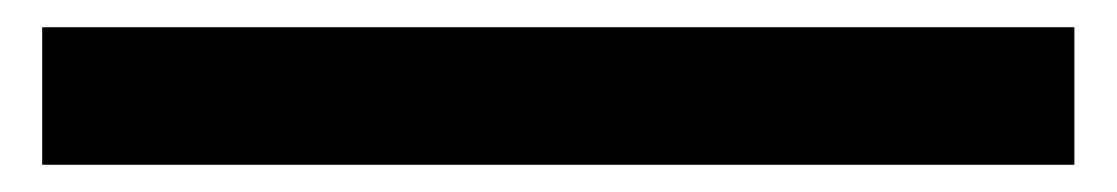

<svg xmlns="http://www.w3.org/2000/svg" viewBox="-20 55 820 141"><path d="M11 176V75H769V176Z"/></svg>

Font: Georama ExtraCondensed Thin SemiBold
Style: Regular
Weight: 600
Version: Version 1.001